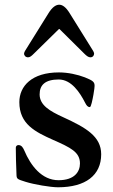

<svg xmlns="http://www.w3.org/2000/svg" viewBox="-20 -782 480 814"><path d="M82 -555C82 -546 89 -539 99 -539C107 -539 114 -545 123 -554L230 -659H232L338 -554C347 -545 355 -539 363 -539C373 -539 379 -546 379 -555C379 -557 377 -563 375 -566L276 -725C259 -753 244 -762 231 -762C218 -762 202 -753 185 -725L86 -566C84 -563 82 -557 82 -555ZM47 -156C47 -135 48 -77 50 -39C51 -23 54 -22 89 -11C124 0 194 12 226 12C343 12 409 -39 409 -128C409 -204 344 -241 248 -285C191 -311 148 -336 148 -382C148 -422 172 -445 229 -445C283 -445 319 -389 340 -348C347 -334 352 -328 361 -328C366 -328 372 -358 376 -380C380 -402 381 -414 381 -418C381 -434 375 -440 340 -454C309 -466 268 -475 230 -475C115 -475 62 -417 62 -349C62 -256 129 -223 205 -189C280 -156 319 -137 319 -89C319 -53 295 -18 228 -18C157 -18 110 -80 83 -144C78 -155 72 -167 58 -167C53 -167 47 -163 47 -156Z"/></svg>

Font: Monomakh Unicode
Style: Regular
Weight: 400
Version: Version 1.2